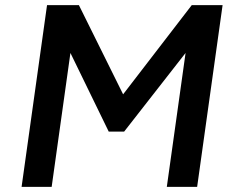

<svg xmlns="http://www.w3.org/2000/svg" viewBox="-20 -727 887 747"><path d="M747 0 846 -707H726L459 -360L287 -707H163L64 0H181L254 -521L403 -215H463L702 -521L629 0Z"/></svg>

Font: Brisa Sans Medium
Style: Italic
Weight: 600
Italic angle: -8°
Designer: Dalton Maag Ltd
Foundry: Dalton Maag Ltd
Version: Version 1.101;July 10, 2019;FontCreator 11.5.0.2425 64-bit